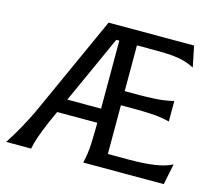

<svg xmlns="http://www.w3.org/2000/svg" viewBox="-108 -913 1192 1050"><g transform="rotate(15 488.0 -387.5)"><path d="M866 -775 890 -657Q863 -671 833.5 -679.5Q804 -688 766 -691.5Q728 -695 673 -695H564V-436H649Q682 -436 734 -438.5Q786 -441 840 -454V-338Q786 -351 734 -353.5Q682 -356 649 -356H564V-80H681Q763 -80 824.5 -88.5Q886 -97 926 -118L902 0H446Q459 -54 461.5 -110Q464 -166 464 -222V-230H237L208 -166Q182 -105 169.5 -68Q157 -31 151 0H10Q46 -56 71 -101.5Q96 -147 121 -198L382 -775ZM273 -310H464V-695H447Z"/></g></svg>

Font: Faculty Glyphic
Style: Regular
Weight: 400
Designer: Koto Studio, Dylan Young
Foundry: Koto Studio
Version: Version 1.004; ttfautohint (v1.8.4.7-5d5b)